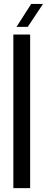

<svg xmlns="http://www.w3.org/2000/svg" viewBox="-20 -980 244 1000"><path d="M49.5 0V-800H137V0ZM66 -840 142.5 -959.5H204L124.5 -840Z"/></svg>

Font: Big Shoulders Display Thin SemiBold
Style: Regular
Weight: 600
Version: Version 2.002